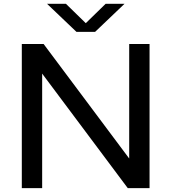

<svg xmlns="http://www.w3.org/2000/svg" viewBox="-20 -966 880 986"><path d="M92 0V-740H204L643.5 -152V-740H748V0H636L196.5 -588V0ZM372.5 -802.5 221.5 -946.5H318.5L420.5 -847L522.5 -946.5H619.5L468.5 -802.5Z"/></svg>

Font: Encode Sans Expanded Medium
Style: Regular
Weight: 500
Width: 7
Designer: Multiple Designers
Foundry: Impallari Type
Version: Version 3.000; ttfautohint (v1.8.3) -l 8 -r 50 -G 200 -x 14 